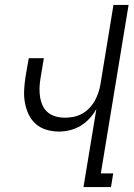

<svg xmlns="http://www.w3.org/2000/svg" viewBox="-20 -755 540 775"><path d="M317 0 369 -315Q358 -295 341.5 -277Q325 -259 305 -247Q285 -235 262.5 -229.5Q240 -224 218 -224Q191 -224 166.5 -231.5Q142 -239 124 -255Q106 -271 95.5 -293.5Q85 -316 80.5 -341Q76 -366 77.5 -392.5Q79 -419 83 -445L96 -520H157L143 -436Q140 -417 139.5 -398.5Q139 -380 142 -362Q145 -344 152.5 -328Q160 -312 173.5 -301Q187 -290 204.5 -285Q222 -280 241 -280Q258 -280 275 -283Q292 -286 308.5 -294.5Q325 -303 338.5 -316.5Q352 -330 361 -345.5Q370 -361 376 -378Q382 -395 385 -412L438 -735H499L387 -55H437L428 0Z"/></svg>

Font: Iosevka Term Curly Light
Style: Italic
Weight: 300
Italic angle: -9°
Designer: Belleve Invis
Foundry: Belleve Invis
Version: Version 32.3.0